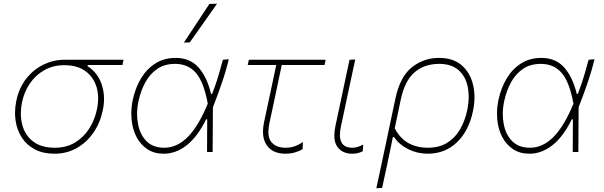

<svg xmlns="http://www.w3.org/2000/svg" viewBox="-20 -814 3233 1028"><path d="M272 9Q210.5 9 166.5 -14.2Q122.5 -37.5 96.8 -77.5Q71 -117.5 63.5 -168Q60.5 -188.5 60.5 -209.5Q60.5 -240.5 67 -273Q81.5 -343 120.2 -392.5Q159 -442 212.5 -468Q266 -494 324.5 -494H641.5L635.5 -466H449.5L448.5 -460Q503.5 -425 525 -360.5Q537 -324 537 -284Q537 -254 530 -222Q515.5 -154 479 -102Q442.5 -50 389.5 -20.5Q336.5 9 272 9ZM274 -23Q335 -23 381 -50.5Q427 -78 457 -124.5Q487 -171 499 -228Q505.5 -258.5 505.5 -287Q505.5 -318 497.5 -346.5Q481.5 -400.5 438 -432.8Q394.5 -465 325 -465Q264.5 -465 217.5 -438.5Q170.5 -412 140 -367Q109.5 -322 98 -267Q91.5 -236 91.5 -207Q91.5 -175.5 99 -147Q113 -91 156.5 -57Q200 -23 274 -23Z M856.5 9Q805.5 9 769 -15.2Q732.5 -39.5 711 -80.5Q689.5 -121.5 684.5 -173.5Q683 -189.5 683 -206Q683 -242.5 691 -280Q705 -345 735.8 -395.5Q766.5 -446 813 -475Q859.5 -504 920 -504Q997 -504 1042.5 -453.2Q1088 -402.5 1110 -311.5H1116Q1137 -366.5 1150.2 -411.2Q1163.5 -456 1173.5 -494L1205 -497Q1190 -434 1167.5 -368.8Q1145 -303.5 1120 -239.5Q1119 -119.5 1118.5 0H1088.5Q1089 -45 1089 -89Q1089 -133 1089.5 -175H1083.5Q1038 -82.5 980.2 -36.8Q922.5 9 856.5 9ZM859.5 -23Q928 -23 985.2 -80.5Q1042.5 -138 1092.5 -259Q1071 -375.5 1029 -423.8Q987 -472 918 -472Q860.5 -472 821 -444.5Q781.5 -417 757.5 -372Q733.5 -327 722 -274.5Q714 -238 714 -203.5Q714 -178 718.5 -153.5Q728 -96 763 -59.5Q798 -23 859.5 -23ZM964.5 -586Q999.5 -639 1033.5 -690.5Q1067.5 -742 1101 -793L1142 -794Q1105.5 -742 1069.2 -690.5Q1033 -639 996 -587Z M1508 9Q1440 9 1408.5 -36Q1388 -65 1388 -109Q1388 -133 1394 -161Q1414.5 -256.5 1431.5 -336Q1448 -415 1459 -466H1306.5L1312.5 -494H1723.5L1717.5 -466H1488.5Q1472 -388.5 1456 -311.5Q1439.5 -234.5 1423 -157Q1417 -129.5 1417 -107.5Q1417 -73 1432.5 -54Q1457.5 -23 1509 -23Q1559.5 -23 1601.5 -54L1600.5 -16Q1588 -7 1562.8 1Q1537.5 9 1508 9Z M1866 9Q1813.5 9 1787 -27Q1770 -49.5 1770 -88.5Q1770 -111.5 1776 -140Q1784.5 -180.5 1791 -210Q1797.5 -239 1804 -271Q1817 -332.5 1828.2 -385.2Q1839.5 -438 1851.5 -494L1882 -495.5Q1862 -402.5 1845.2 -324Q1828.5 -245.5 1817 -191L1806 -140Q1800 -113 1800 -92.5Q1800 -68.5 1808 -52.5Q1822.5 -23 1867.5 -23Q1893.5 -23 1924.5 -40L1922.5 -4.5Q1912.5 1 1898.5 5Q1884.5 9 1866 9Z M1995 194Q2007 137.5 2018.5 84.5Q2030 31.5 2042.5 -28.5L2097 -286Q2122 -404 2185.5 -454Q2249 -504 2331 -504Q2407 -504 2452.5 -464Q2498 -424 2513 -359.5Q2520.5 -327.5 2520.5 -293.5Q2520.5 -258 2512.5 -220Q2490 -112 2426 -51.5Q2362 9 2270.5 9Q2215 9 2166.5 -15Q2118 -39 2089.5 -80H2083.5L2073 -28.5Q2060.5 31 2049.5 83.5Q2038 135.5 2026 192ZM2270.5 -23Q2331 -23 2373.8 -49.2Q2416.5 -75.5 2443 -121Q2469.5 -166.5 2481.5 -224Q2489.5 -262 2489.5 -296Q2489.5 -323 2484.5 -348Q2473.5 -404 2435.8 -438Q2398 -472 2331 -472Q2252.5 -472 2199.8 -427Q2147 -382 2125.5 -279.5L2093.5 -127Q2122 -72.5 2167 -47.8Q2212 -23 2270.5 -23Z M2814.5 9Q2763.5 9 2727 -15.2Q2690.5 -39.5 2669 -80.5Q2647.5 -121.5 2642.5 -173.5Q2641 -189.5 2641 -206Q2641 -242.5 2649 -280Q2663 -345 2693.8 -395.5Q2724.5 -446 2771 -475Q2817.5 -504 2878 -504Q2955 -504 3000.5 -453.2Q3046 -402.5 3068 -311.5H3074Q3095 -366.5 3108.2 -411.2Q3121.5 -456 3131.5 -494L3163 -497Q3148 -434 3125.5 -368.8Q3103 -303.5 3078 -239.5Q3077 -119.5 3076.5 0H3046.5Q3047 -45 3047 -89Q3047 -133 3047.5 -175H3041.5Q2996 -82.5 2938.2 -36.8Q2880.5 9 2814.5 9ZM2817.5 -23Q2886 -23 2943.2 -80.5Q3000.5 -138 3050.5 -259Q3029 -375.5 2987 -423.8Q2945 -472 2876 -472Q2818.5 -472 2779 -444.5Q2739.5 -417 2715.5 -372Q2691.5 -327 2680 -274.5Q2672 -238 2672 -203.5Q2672 -178 2676.5 -153.5Q2686 -96 2721 -59.5Q2756 -23 2817.5 -23Z"/></svg>

Font: Heraclito Thin
Style: Italic
Weight: 100
Italic angle: -12°
Designer: Kostas Bartsokas (font) & Cristiano Sobral (main changes)
Foundry: Kostas Bartsokas (font) & Cristiano Sobral (main changes)
Version: Version 1.00;July 8, 2020;FontCreator 13.0.0.2655 64-bit